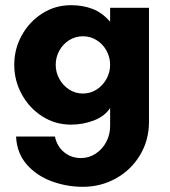

<svg xmlns="http://www.w3.org/2000/svg" viewBox="-20 -471 655 741"><path d="M42 56H192Q200 94 227.5 116.5Q255 139 292 139Q324 139 350 121.5Q376 104 390.5 76Q405 48 405 16V-54Q384 -22 342 -6Q300 10 254 10Q193 10 143 -22Q93 -54 64 -107Q35 -160 35 -221Q35 -282 64 -334.5Q93 -387 143 -419Q193 -451 254 -451Q300 -451 337.5 -436.5Q375 -422 405 -387V-441H555V-1Q555 70 520.5 127.5Q486 185 427.5 217.5Q369 250 300 250Q237 250 179 228.5Q121 207 83 163.5Q45 120 42 56ZM405 -221Q405 -250 391 -275.5Q377 -301 353 -316Q329 -331 300 -331Q271 -331 247 -316Q223 -301 209 -275.5Q195 -250 195 -221Q195 -192 209 -166.5Q223 -141 247 -125.5Q271 -110 300 -110Q329 -110 353 -125.5Q377 -141 391 -166.5Q405 -192 405 -221Z"/></svg>

Font: Teachers[wght]
Style: Regular
Weight: 400
Designer: Alfredo Marco Pradil & Chank Diesel
Version: Version 1.000;Glyphs 3.1.2 (3151)